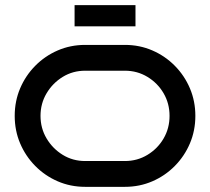

<svg xmlns="http://www.w3.org/2000/svg" viewBox="-20 -724 814 744"><path d="M737 -275Q737 -218 716 -168.5Q695 -119 657.5 -81Q620 -43 570.5 -21.5Q521 0 464 0H310Q253 0 203.5 -21.5Q154 -43 116.5 -81Q79 -119 58 -168.5Q37 -218 37 -275Q37 -332 58 -381.5Q79 -431 116.5 -469Q154 -507 203.5 -528.5Q253 -550 310 -550H464Q521 -550 570.5 -528.5Q620 -507 657.5 -469Q695 -431 716 -381.5Q737 -332 737 -275ZM637 -275Q637 -323 614 -362.5Q591 -402 551.5 -426Q512 -450 464 -450H310Q262 -450 223 -426Q184 -402 160.5 -362.5Q137 -323 137 -275Q137 -227 160.5 -187.5Q184 -148 223 -124Q262 -100 310 -100H464Q512 -100 551.5 -124Q591 -148 614 -187.5Q637 -227 637 -275ZM269 -622V-704H505V-622Z"/></svg>

Font: Bruno Ace
Style: Regular
Weight: 400
Version: Version 1.100; ttfautohint (v1.8.4.7-5d5b);gftools[0.9.27]